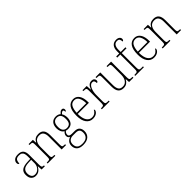

<svg xmlns="http://www.w3.org/2000/svg" viewBox="238 -2160 3787 3787"><g transform="rotate(-45 2132.0 -266.0)"><path d="M182 10Q125 10 87.5 -28.5Q50 -67 50 -147Q50 -226 101.5 -263Q153 -300 262 -304L338 -307V-371Q338 -416 329.5 -447.5Q321 -479 297 -496Q273 -513 228 -513Q166 -513 144 -482Q122 -451 122 -393Q88 -393 88 -442Q88 -480 121.5 -511.5Q155 -543 230 -543Q308 -543 343.5 -502Q379 -461 379 -377V-109Q379 -56 389 -40.5Q399 -25 435 -25H439V0H348L341 -97H337Q324 -71 304 -46.5Q284 -22 254.5 -6Q225 10 182 10ZM190 -22Q233 -22 266.5 -45Q300 -68 319 -104.5Q338 -141 338 -181V-281L265 -278Q167 -274 129.5 -239.5Q92 -205 92 -145Q92 -93 115 -57.5Q138 -22 190 -22Z M516 0V-25H532Q563 -25 579 -29Q595 -33 600 -48.5Q605 -64 605 -99V-438Q605 -472 600 -487.5Q595 -503 580 -507Q565 -511 537 -511H521V-536H640L645 -453H649Q675 -502 710 -522.5Q745 -543 796 -543Q874 -543 911 -497.5Q948 -452 948 -357V-99Q948 -64 953 -48.5Q958 -33 973.5 -29Q989 -25 1020 -25H1029V0H907V-361Q907 -428 880.5 -469Q854 -510 789 -510Q738 -510 706.5 -486Q675 -462 661 -421.5Q647 -381 647 -331V-98Q647 -64 652 -48.5Q657 -33 673 -29Q689 -25 720 -25H731V0Z M1272 240Q1183 240 1138 198.5Q1093 157 1093 85Q1093 43 1109.5 14Q1126 -15 1151 -32.5Q1176 -50 1202 -57Q1183 -64 1169.5 -81Q1156 -98 1156 -128Q1156 -156 1171.5 -178.5Q1187 -201 1203 -214Q1166 -234 1147.5 -275.5Q1129 -317 1129 -365Q1129 -449 1169 -496Q1209 -543 1285 -543Q1318 -543 1344 -532.5Q1370 -522 1385 -506Q1399 -522 1419 -540.5Q1439 -559 1466 -559Q1490 -559 1501 -545.5Q1512 -532 1512 -513Q1512 -495 1505.5 -484Q1499 -473 1485 -473Q1485 -498 1479.5 -510.5Q1474 -523 1460 -523Q1443 -523 1430.5 -513Q1418 -503 1402 -485Q1415 -466 1424.5 -436.5Q1434 -407 1434 -364Q1434 -288 1396.5 -241.5Q1359 -195 1285 -195Q1274 -195 1255.5 -197Q1237 -199 1229 -203Q1213 -190 1201.5 -172Q1190 -154 1190 -128Q1190 -98 1212.5 -87Q1235 -76 1271 -76H1344Q1416 -76 1449.5 -39Q1483 -2 1483 63Q1483 144 1430 192Q1377 240 1272 240ZM1282 -225Q1336 -225 1364.5 -257.5Q1393 -290 1393 -365Q1393 -444 1364.5 -478.5Q1336 -513 1281 -513Q1230 -513 1200 -477.5Q1170 -442 1170 -364Q1170 -293 1199.5 -259Q1229 -225 1282 -225ZM1275 210Q1364 210 1404 171.5Q1444 133 1444 67Q1444 9 1418 -14.5Q1392 -38 1336 -38H1254Q1203 -38 1167.5 -8Q1132 22 1132 84Q1132 118 1145 147Q1158 176 1189.5 193Q1221 210 1275 210Z M1776 10Q1688 10 1636 -61Q1584 -132 1584 -262Q1584 -404 1632 -473.5Q1680 -543 1768 -543Q1848 -543 1893 -477Q1938 -411 1938 -294V-271H1627Q1627 -146 1668.5 -84Q1710 -22 1780 -22Q1831 -22 1863 -47.5Q1895 -73 1911 -106Q1922 -100 1922 -84Q1922 -66 1905.5 -44Q1889 -22 1856.5 -6Q1824 10 1776 10ZM1896 -302Q1895 -395 1863.5 -453.5Q1832 -512 1767 -512Q1697 -512 1665 -455.5Q1633 -399 1628 -302Z M2028 0V-25H2040Q2068 -25 2083 -29Q2098 -33 2103.5 -49Q2109 -65 2109 -101V-438Q2109 -472 2103.5 -487.5Q2098 -503 2082 -507Q2066 -511 2034 -511H2024V-536H2142L2148 -429H2151Q2162 -457 2177.5 -483.5Q2193 -510 2218 -527Q2243 -544 2279 -544Q2319 -544 2339.5 -525Q2360 -506 2360 -477Q2360 -459 2352 -447Q2344 -435 2325 -435Q2325 -473 2312.5 -492Q2300 -511 2267 -511Q2240 -511 2218 -490.5Q2196 -470 2181 -436Q2166 -402 2158 -360.5Q2150 -319 2150 -278V-100Q2150 -65 2155.5 -49Q2161 -33 2176 -29Q2191 -25 2219 -25H2245V0Z M2630 10Q2555 10 2517 -36.5Q2479 -83 2479 -184V-439Q2479 -473 2473.5 -488Q2468 -503 2452 -507Q2436 -511 2404 -511H2389V-536H2520V-183Q2520 -109 2545 -66Q2570 -23 2637 -23Q2685 -23 2717 -48Q2749 -73 2764.5 -114.5Q2780 -156 2780 -205V-433Q2780 -469 2775 -486Q2770 -503 2754.5 -507Q2739 -511 2706 -511H2696V-536H2822V-99Q2822 -65 2827.5 -49Q2833 -33 2848 -29Q2863 -25 2892 -25H2909V0H2788L2783 -85H2779Q2758 -43 2722 -16.5Q2686 10 2630 10Z M2960 0V-25H2984Q3010 -25 3024 -29.5Q3038 -34 3043.5 -50.5Q3049 -67 3049 -103V-506H2964V-536H3049V-597Q3049 -682 3087.5 -727Q3126 -772 3195 -772Q3244 -772 3270 -750.5Q3296 -729 3296 -698Q3296 -677 3286.5 -666Q3277 -655 3263 -655Q3263 -692 3249 -717Q3235 -742 3192 -742Q3140 -742 3115 -703.5Q3090 -665 3090 -599V-536H3222V-506H3090V-103Q3090 -67 3095.5 -50.5Q3101 -34 3115 -29.5Q3129 -25 3156 -25H3201V0Z M3482 10Q3394 10 3342 -61Q3290 -132 3290 -262Q3290 -404 3338 -473.5Q3386 -543 3474 -543Q3554 -543 3599 -477Q3644 -411 3644 -294V-271H3333Q3333 -146 3374.5 -84Q3416 -22 3486 -22Q3537 -22 3569 -47.5Q3601 -73 3617 -106Q3628 -100 3628 -84Q3628 -66 3611.5 -44Q3595 -22 3562.5 -6Q3530 10 3482 10ZM3602 -302Q3601 -395 3569.5 -453.5Q3538 -512 3473 -512Q3403 -512 3371 -455.5Q3339 -399 3334 -302Z M3725 0V-25H3741Q3772 -25 3788 -29Q3804 -33 3809 -48.5Q3814 -64 3814 -99V-438Q3814 -472 3809 -487.5Q3804 -503 3789 -507Q3774 -511 3746 -511H3730V-536H3849L3854 -453H3858Q3884 -502 3919 -522.5Q3954 -543 4005 -543Q4083 -543 4120 -497.5Q4157 -452 4157 -357V-99Q4157 -64 4162 -48.5Q4167 -33 4182.5 -29Q4198 -25 4229 -25H4238V0H4116V-361Q4116 -428 4089.5 -469Q4063 -510 3998 -510Q3947 -510 3915.5 -486Q3884 -462 3870 -421.5Q3856 -381 3856 -331V-98Q3856 -64 3861 -48.5Q3866 -33 3882 -29Q3898 -25 3929 -25H3940V0Z"/></g></svg>

Font: Noto Serif Armenian SemiCondensed ExtraLight
Style: Regular
Weight: 200
Width: 4
Designer: Monotype Design Team
Foundry: Monotype Imaging Inc.
Version: Version 2.008; ttfautohint (v1.8.4.7-5d5b)